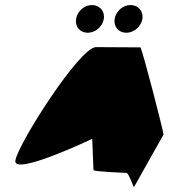

<svg xmlns="http://www.w3.org/2000/svg" viewBox="-20 -750 669 762"><path d="M41 -113C31 -49 346 -199 346 -199L351 -75C351 -69 473 -64 482 -64C491 -64 511 -2 512 -8L629 -216C630 -224 543 -562 537 -562C537 -562 426 -563 361 -563C296 -563 51 -178 41 -113ZM282 -675C277 -644 298 -620 328 -620C358 -620 387 -644 392 -675C397 -706 375 -730 345 -730C315 -730 287 -706 282 -675ZM435 -675C430 -644 451 -620 481 -620C511 -620 540 -644 545 -675C550 -706 528 -730 498 -730C468 -730 440 -706 435 -675Z"/></svg>

Font: Ampere
Style: SCIta
Weight: 400
Version: Version 1